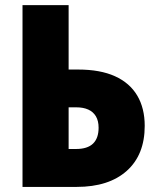

<svg xmlns="http://www.w3.org/2000/svg" viewBox="-20 -734 620 754"><path d="M68.4 0V-713.9H249.5V-460.9H286.6Q373.5 -460.9 431.6 -434.6Q489.7 -408.2 519 -358.6Q548.3 -309.1 548.3 -239.7Q548.3 -126 477.8 -63Q407.2 0 281.2 0ZM249.5 -148.9H278.3Q323.7 -148.9 345.5 -170.2Q367.2 -191.4 367.2 -232.4Q367.2 -259.3 356.7 -277.1Q346.2 -294.9 326.7 -303.7Q307.1 -312.5 279.8 -312.5H249.5Z"/></svg>

Font: Open Sans SemiCondensed ExtraBold
Style: Regular
Weight: 800
Width: 4
Designer: Monotype Design Team
Foundry: Monotype Imaging Inc.
Version: Version 3.000